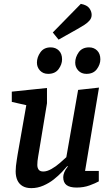

<svg xmlns="http://www.w3.org/2000/svg" viewBox="-20 -964 579 993"><path d="M142 9Q115 9 97 -1.5Q79 -12 70 -31.5Q61 -51 61 -78Q61 -89 62.5 -105.5Q64 -122 67 -138.5Q70 -155 71 -164L116 -420L41 -437V-490L223 -509V-430L181 -176Q180 -168 177.5 -155.5Q175 -143 174 -131Q173 -119 173 -111Q173 -96 180 -86.5Q187 -77 204 -77Q223 -77 246 -90Q269 -103 289.5 -121Q310 -139 323 -151L384 -499L492 -511L420 -80H491V-26Q473 -16 443 -5Q413 6 376 6Q341 6 324 -7Q307 -20 307 -48Q307 -59 312.5 -73Q318 -87 331 -103L328 -105Q318 -93 300 -74Q282 -55 258 -36Q234 -17 204 -4Q174 9 142 9ZM427 -582Q401 -582 385 -599Q369 -616 369 -640Q369 -668 387 -693.5Q405 -719 441 -719Q466 -719 482.5 -702.5Q499 -686 499 -657Q499 -631 481 -606.5Q463 -582 427 -582ZM229 -582Q203 -582 187 -599Q171 -616 171 -640Q171 -668 189 -693.5Q207 -719 242 -719Q268 -719 284.5 -702.5Q301 -686 301 -657Q301 -631 283 -606.5Q265 -582 229 -582ZM283 -759 253 -796 398 -944Q430 -938 442 -921.5Q454 -905 454 -887Q454 -871 443.5 -858.5Q433 -846 416 -835Q399 -824 379 -813Z"/></svg>

Font: Faustina SemiBold
Style: Italic
Weight: 600
Italic angle: -8°
Designer: Alfonso Garcia
Foundry: http://www.omnibus-type.com
Version: Version 1.200